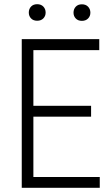

<svg xmlns="http://www.w3.org/2000/svg" viewBox="-20 -898 537 918"><path d="M415.5 -340.3H139.6V-51.8H457V0H84V-710.9H454.6V-658.2H139.6V-392.1H415.5ZM117.7 -837.9Q117.7 -855 128.4 -866.5Q139.2 -877.9 157.7 -877.9Q176.3 -877.9 187.3 -866.5Q198.2 -855 198.2 -837.9Q198.2 -821.3 187.3 -810.1Q176.3 -798.8 157.7 -798.8Q139.2 -798.8 128.4 -810.1Q117.7 -821.3 117.7 -837.9ZM331.5 -837.4Q331.5 -854.5 342.3 -866Q353 -877.4 371.6 -877.4Q390.1 -877.4 401.1 -866Q412.1 -854.5 412.1 -837.4Q412.1 -820.8 401.1 -809.6Q390.1 -798.3 371.6 -798.3Q353 -798.3 342.3 -809.6Q331.5 -820.8 331.5 -837.4Z"/></svg>

Font: TypoPRO Roboto
Style: Regular
Weight: 300
Designer: Google
Version: Version 2.136; 2016